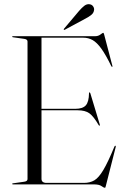

<svg xmlns="http://www.w3.org/2000/svg" viewBox="-20 -871 594 907"><path d="M37.5 -697.5Q37.5 -700 41 -700H429.5Q444 -700 454.5 -708Q465 -716 467.5 -716Q468.5 -716 469.5 -714.8Q470.5 -713.5 472 -708L511 -559.5Q512.5 -556 510 -555.5Q508 -555 506 -558Q480 -611.5 459 -640.8Q438 -670 417.8 -681.5Q397.5 -693 373 -693H176V-357H336Q370.5 -357 385.2 -373.2Q400 -389.5 400.5 -431Q401 -434.5 402.5 -434.5Q405 -435.5 407 -429.5L451.5 -282.5Q453 -278 450.5 -277.5Q448.5 -277.5 446.5 -279.5Q422 -321.5 402.2 -335.8Q382.5 -350 347 -350H176V-26.5Q176 -7 200 -7H376.5Q405 -7 425.8 -19.2Q446.5 -31.5 468.2 -68Q490 -104.5 520.5 -178.5Q523 -183 525 -182.5Q528 -182.5 526.5 -176L480 7Q478 16 476 16Q470 16 459.2 8Q448.5 0 422 0H41Q37.5 0 37.5 -2.5Q37.5 -4.5 41.5 -5L94 -12.5Q110 -14.5 110 -25V-675Q110 -685.5 94 -687.5L41.5 -695Q37.5 -695.5 37.5 -697.5ZM353.5 -819.5Q367 -835 378.5 -843.8Q390 -852.5 402 -851Q413.5 -850 419.5 -841.5Q425.5 -833 424.5 -824.5Q423 -810 411.5 -800.8Q400 -791.5 384.5 -783.5L287 -731Q283 -728.5 281.5 -730.5Q280 -733 283 -736Z"/></svg>

Font: Fraunces 144pt S000 Light
Style: Regular
Weight: 300
Version: Version 1.000; ttfautohint (v1.8.3)